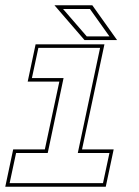

<svg xmlns="http://www.w3.org/2000/svg" viewBox="-28 -708 528 728"><path d="M-8 0 22 -141.5H142L197 -398.5H77L107 -540H368L283 -141.5H403L373 0ZM8.5 -13.5H362.5L387 -128H267L351.5 -526.5H117.5L93 -412H213L153 -128H33ZM416 -556H292.5L178.5 -688H322ZM387 -570 313 -674H211L301 -570Z"/></svg>

Font: Tourney Condensed Thin
Style: Italic
Weight: 100
Width: 3
Italic angle: -12°
Designer: Tyler Finck
Foundry: Etcetera Type Co
Version: Version 1.010; ttfautohint (v1.8.3)